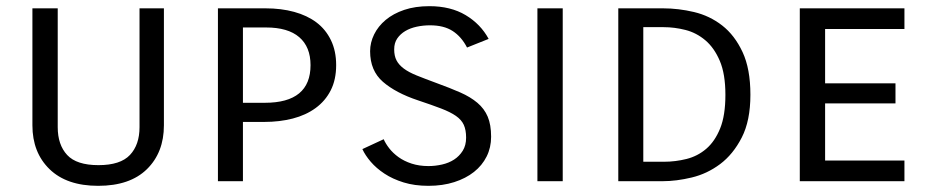

<svg xmlns="http://www.w3.org/2000/svg" viewBox="-20 -587 3010 622"><path d="M167 -560V-175Q167 -118 197.5 -85Q228 -52 299 -52Q370 -52 401 -85Q432 -118 432 -175V-560H511V-181Q511 -93 456 -39Q401 15 298 15Q196 15 140.5 -39Q85 -93 85 -181V-560Z M840 -560Q891 -560 933 -548.5Q975 -537 1005 -514.5Q1035 -492 1052 -457Q1069 -422 1069 -376Q1069 -329 1051.5 -294.5Q1034 -260 1002.5 -237Q971 -214 928.5 -203Q886 -192 836 -192H767V0H686V-560ZM767 -498V-254H838Q986 -254 986 -376Q986 -435 949.5 -466.5Q913 -498 842 -498Z M1223 -136Q1229 -122 1241 -106.5Q1253 -91 1271 -78Q1289 -65 1313.5 -57Q1338 -49 1368 -49Q1390 -49 1412 -54Q1434 -59 1451 -70Q1468 -81 1479 -98.5Q1490 -116 1490 -141Q1490 -166 1482.5 -182.5Q1475 -199 1457 -211.5Q1439 -224 1409 -235.5Q1379 -247 1334 -262Q1262 -286 1220.5 -322Q1179 -358 1179 -421Q1179 -449 1192 -475.5Q1205 -502 1229.5 -522.5Q1254 -543 1289.5 -555Q1325 -567 1371 -567Q1440 -567 1488.5 -538Q1537 -509 1563 -461L1493 -433Q1475 -468 1446.5 -486.5Q1418 -505 1373 -505Q1351 -505 1330 -500.5Q1309 -496 1293 -486.5Q1277 -477 1267 -462.5Q1257 -448 1257 -427Q1257 -406 1264.5 -391.5Q1272 -377 1288 -365Q1304 -353 1330 -342.5Q1356 -332 1394 -318Q1438 -302 1471 -287.5Q1504 -273 1526.5 -254Q1549 -235 1560 -209Q1571 -183 1571 -144Q1571 -109 1556.5 -80Q1542 -51 1515.5 -30Q1489 -9 1451.5 3Q1414 15 1368 15Q1323 15 1287.5 4Q1252 -7 1225.5 -24.5Q1199 -42 1181 -63Q1163 -84 1154 -104Z M1803 -560V0H1721V-560Z M2128 -560Q2178 -560 2228.5 -548Q2279 -536 2319.5 -504.5Q2360 -473 2385.5 -418.5Q2411 -364 2411 -280Q2411 -196 2383 -141.5Q2355 -87 2313 -55.5Q2271 -24 2221 -12Q2171 0 2127 0H1983V-560ZM2064 -499V-63H2131Q2168 -63 2204 -72Q2240 -81 2268 -105Q2296 -129 2313 -171Q2330 -213 2330 -280Q2330 -347 2312 -389.5Q2294 -432 2265 -456.5Q2236 -481 2200.5 -490Q2165 -499 2130 -499Z M2881 -252H2653V-67H2910V0H2571V-560H2910V-493H2653V-317H2881Z"/></svg>

Font: Carrois Gothic SC
Style: Regular
Weight: 400
Designer: Ralph du Carrois
Foundry: Ralph du Carrois
Version: Version 1.001